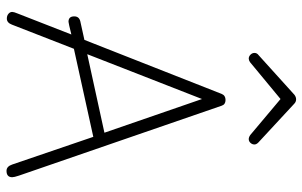

<svg xmlns="http://www.w3.org/2000/svg" viewBox="-194 -750 951 604"><g transform="rotate(90 282.0 -448.5)"><path d="M165 -755Q158 -755 152.5 -760.5Q147 -766 147 -773Q147 -781 154 -786L279 -899Q286 -904 293 -904Q301 -904 307 -898L429 -785Q435 -779 435 -773Q435 -766 430 -760.5Q425 -755 418 -755Q412 -755 405 -760L292 -855L176 -759Q170 -755 165 -755ZM518 7Q504 7 498 -11L411 -266L134 -205L58 -10Q52 6 39 6Q30 6 24 1Q18 -4 18 -11Q18 -16 23 -28L89 -197Q53 -188 49 -188Q32 -188 32 -206Q32 -221 47 -225L106 -238L276 -670Q281 -682 295 -682Q309 -682 313 -670L533 -32Q538 -17 538 -11Q538 7 518 7ZM151 -247 398 -301 292 -608Z"/></g></svg>

Font: Comic Neue Light
Style: Regular
Weight: 300
Designer: Craig Rozynski
Foundry: Craig Rozynski
Version: Version 2.003